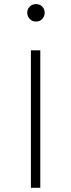

<svg xmlns="http://www.w3.org/2000/svg" viewBox="-20 -899 341 919"><path d="M172.9 0H127.9V-658.2H172.9ZM110.4 -837.9Q110.4 -855.5 122.3 -867.4Q134.3 -879.4 152.3 -879.4Q170.9 -879.4 182.4 -867.4Q193.8 -855.5 193.8 -837.9Q193.8 -820.8 182.4 -808.3Q170.9 -795.9 152.3 -795.9Q134.3 -795.9 122.3 -808.3Q110.4 -820.8 110.4 -837.9Z"/></svg>

Font: Estedad-FD ExtraLight
Style: Regular
Weight: 200
Designer: Amin Abedi
Version: Version 7.3